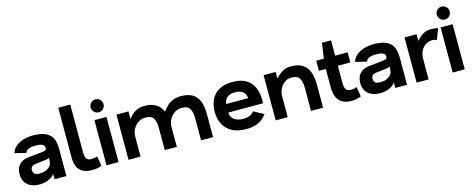

<svg xmlns="http://www.w3.org/2000/svg" viewBox="-36 -1384 5047 2053"><g transform="rotate(-15 2488.0 -357.5)"><path d="M219.7 12.7Q156 12.7 115.2 -8.5Q74.3 -29.7 55 -65Q35.7 -100.3 35.7 -142V-157Q35.7 -183 47.3 -214Q59 -245 91.2 -269.5Q123.3 -294 184.7 -300L302.7 -312Q349.3 -316.7 363.8 -322.5Q378.3 -328.3 378.3 -344.3Q378.3 -378.3 352 -389.3Q325.7 -400.3 278.3 -400.3Q249 -400.3 225.5 -395.7Q202 -391 186.5 -380.5Q171 -370 166 -350.3L41 -380Q51.7 -416.7 76.8 -442.2Q102 -467.7 136.3 -483.7Q170.7 -499.7 210.3 -506.5Q250 -513.3 289.3 -512.7Q379 -510.7 427.8 -484.2Q476.7 -457.7 495.5 -412Q514.3 -366.3 514.3 -305V0H383.7V-59.7Q373 -41.7 349.2 -25.2Q325.3 -8.7 291.8 2Q258.3 12.7 219.7 12.7ZM246.7 -100Q288 -100.3 316.7 -113Q345.3 -125.7 361.2 -143.5Q377 -161.3 378.7 -177.3Q382.3 -190.3 383.5 -206.3Q384.7 -222.3 384.3 -236.7Q377 -230 358 -226.8Q339 -223.7 306 -219.7L233 -211.7Q202.3 -208.3 188.5 -195.3Q174.7 -182.3 174.7 -161.7V-156.3Q174.7 -140 180.8 -127Q187 -114 202.7 -107Q218.3 -100 246.7 -100Z M904 -11.3Q894.7 -5.3 879.3 -1Q864 3.3 847.3 6Q830.7 8.7 817 9.3Q718.7 14 668.8 -31.3Q619 -76.7 619 -182.7V-728H752V-198Q752 -138 775 -119.8Q798 -101.7 845 -108.3Q859.3 -109.7 872 -112.8Q884.7 -116 886.7 -116.7Z M1091.7 -500V0H958.3V-500ZM1025.7 -569Q996.3 -569 975.3 -590Q954.3 -611 954.3 -641Q954.3 -670.3 975.3 -691.3Q996.3 -712.3 1025.7 -712.3Q1055 -712.3 1076 -691.3Q1097 -670.3 1097 -641Q1097 -611 1076 -590Q1055 -569 1025.7 -569Z M1602.3 4V-244.3Q1602.3 -309.3 1580.2 -347.5Q1558 -385.7 1491.3 -385.7Q1450.3 -385.7 1414.3 -363.7Q1378.3 -341.7 1356.2 -302.5Q1334 -263.3 1334 -212V4H1201V-496H1334V-410.7Q1350 -434 1373.5 -456.5Q1397 -479 1431.2 -494Q1465.3 -509 1514 -508.7Q1590.3 -508.7 1638.8 -479Q1687.3 -449.3 1712 -392Q1736 -427 1764.5 -453.2Q1793 -479.3 1829.7 -494.2Q1866.3 -509 1915.3 -509Q2001.7 -508.7 2050 -476.3Q2098.3 -444 2117.7 -386.3Q2137 -328.7 2137 -252.7V3.7H2004V-244.3Q2004 -309.3 1981.8 -347.5Q1959.7 -385.7 1892.7 -385.7Q1852 -385.7 1816 -363.8Q1780 -342 1757.8 -302.7Q1735.7 -263.3 1735.7 -212.3V4Z M2747.3 -208H2361.3Q2364.3 -155.7 2402.7 -128.3Q2441 -101 2501.3 -101Q2536 -101 2558.7 -108.5Q2581.3 -116 2596 -127.8Q2610.7 -139.7 2622.3 -151.7L2732.7 -91.7Q2705.7 -58.3 2675.8 -35.2Q2646 -12 2604.7 0.3Q2563.3 12.7 2501.3 12.7Q2409.3 12.7 2347.3 -21.3Q2285.3 -55.3 2254.3 -114.7Q2223.3 -174 2223.3 -250Q2223.3 -325 2251.2 -384.5Q2279 -444 2337.5 -478.3Q2396 -512.7 2488 -512.7Q2580.3 -512.7 2637.5 -478.3Q2694.7 -444 2721 -384.5Q2747.3 -325 2747.3 -250ZM2363.3 -302H2607Q2606.3 -343.7 2576.3 -371.3Q2546.3 -399 2488 -399Q2430 -399 2400.2 -373.3Q2370.3 -347.7 2363.3 -302Z M3221.3 4V-249.7Q3221.3 -320.3 3198.3 -357.5Q3175.3 -394.7 3109 -394.7Q3068.7 -394.7 3035.3 -371.5Q3002 -348.3 2982.5 -309.7Q2963 -271 2963 -224V4H2830V-496H2963V-422.7Q2982 -443.3 3006 -464Q3030 -484.7 3061.7 -498.3Q3093.3 -512 3136.3 -512Q3219 -512 3266.8 -478.7Q3314.7 -445.3 3334.7 -386.8Q3354.7 -328.3 3354.7 -252.7V4Z M3775 -7.8Q3766 -3 3750.5 1.3Q3735 5.7 3718.3 8.8Q3701.7 12 3688 12.7Q3589.7 17.3 3539.8 -31.3Q3490 -80 3490 -186V-388.3H3414V-500H3498.7L3522.4 -669.7H3623V-500H3761.7V-388.3H3623V-201.3Q3623 -139.3 3645 -118.8Q3667 -98.3 3716.3 -105Q3730.3 -106.3 3741.1 -110.8Q3751.9 -115.3 3757.7 -116.7Z M3990.7 12.7Q3927 12.7 3886.2 -8.5Q3845.3 -29.7 3826 -65Q3806.7 -100.3 3806.7 -142V-157Q3806.7 -183 3818.3 -214Q3830 -245 3862.2 -269.5Q3894.3 -294 3955.7 -300L4073.7 -312Q4120.3 -316.7 4134.8 -322.5Q4149.3 -328.3 4149.3 -344.3Q4149.3 -378.3 4123 -389.3Q4096.7 -400.3 4049.3 -400.3Q4020 -400.3 3996.5 -395.7Q3973 -391 3957.5 -380.5Q3942 -370 3937 -350.3L3812 -380Q3822.7 -416.7 3847.8 -442.2Q3873 -467.7 3907.3 -483.7Q3941.7 -499.7 3981.3 -506.5Q4021 -513.3 4060.3 -512.7Q4150 -510.7 4198.8 -484.2Q4247.7 -457.7 4266.5 -412Q4285.3 -366.3 4285.3 -305V0H4154.7V-59.7Q4144 -41.7 4120.2 -25.2Q4096.3 -8.7 4062.8 2Q4029.3 12.7 3990.7 12.7ZM4017.7 -100Q4059 -100.3 4087.7 -113Q4116.3 -125.7 4132.2 -143.5Q4148 -161.3 4149.7 -177.3Q4153.3 -190.3 4154.5 -206.3Q4155.7 -222.3 4155.3 -236.7Q4148 -230 4129 -226.8Q4110 -223.7 4077 -219.7L4004 -211.7Q3973.3 -208.3 3959.5 -195.3Q3945.7 -182.3 3945.7 -161.7V-156.3Q3945.7 -140 3951.8 -127Q3958 -114 3973.7 -107Q3989.3 -100 4017.7 -100Z M4717 -380Q4707.7 -384 4697 -387.7Q4686.3 -391.3 4669 -391.3Q4627.3 -391.3 4594.2 -369.8Q4561 -348.3 4542 -310.3Q4523 -272.3 4523 -224V4H4390V-496H4523V-422.7Q4542 -443.3 4564.3 -463Q4586.7 -482.7 4616.7 -495.7Q4646.7 -508.7 4689.7 -508.7Q4710.7 -508.7 4729.7 -505.8Q4748.7 -503 4762.7 -498Z M4923.7 -500V0H4790.3V-500ZM4857.7 -569Q4828.3 -569 4807.3 -590Q4786.3 -611 4786.3 -641Q4786.3 -670.3 4807.3 -691.3Q4828.3 -712.3 4857.7 -712.3Q4887 -712.3 4908 -691.3Q4929 -670.3 4929 -641Q4929 -611 4908 -590Q4887 -569 4857.7 -569Z"/></g></svg>

Font: Nata Sans
Style: Regular
Weight: 400
Designer: Daniel Uzquiano Cruz
Version: Version 1.001